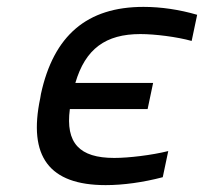

<svg xmlns="http://www.w3.org/2000/svg" viewBox="-20 -529 593 558"><path d="M99 -256 97 -244C61 -74 123 9 287 9C338 9 396 1 453 -14L469 -90C421 -78 354 -70 312 -70C211 -70 170 -113 183 -212H409L425 -288H199C228 -387 287 -430 388 -430C430 -430 494 -422 537 -410L553 -486C502 -501 448 -509 397 -509C233 -509 136 -426 99 -256Z"/></svg>

Font: LT Wave Text Italic
Style: Regular
Weight: 400
Designer: Daniel Lyons
Version: Version 2.5 (Glyphs App)